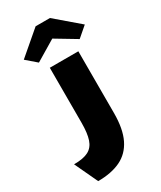

<svg xmlns="http://www.w3.org/2000/svg" viewBox="-249 -882 989 1183"><g transform="rotate(-30 245.5 -290.5)"><path d="M79 219 2 55Q69 55 105 36Q141 17 155.5 -26.5Q170 -70 170 -144V-535H373V-96Q373 17 339 86.5Q305 156 239.5 187.5Q174 219 79 219ZM128 -596 56 -658 222 -800H324L490 -658L418 -596L258 -692H288Z"/></g></svg>

Font: Lexend Giga Black
Style: Regular
Weight: 900
Designer: Bonnie Shaver-Troup, Thomas Jockin
Foundry: Lexend
Version: Version 1.007